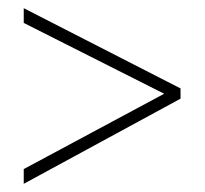

<svg xmlns="http://www.w3.org/2000/svg" viewBox="-20 -591 500 469"><path d="M38 -178V-142L421 -350V-375L38 -571V-535L381 -362Z"/></svg>

Font: Noto Sans Bengali Condensed ExtraLight
Style: Regular
Weight: 200
Width: 3
Designer: Joana Ranito - Universal Thirst; Jelle Bosma - Monotype Design Team
Foundry: Universal Thirst ehf.
Version: Version 3.000